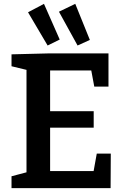

<svg xmlns="http://www.w3.org/2000/svg" viewBox="-20 -980 653 1000"><path d="M484 -180H557L556 0H40V-62L135 -87L118 -62V-637L135 -612L40 -635V-697L239 -702H545V-529H471L452 -631L476 -613H221L241 -633V-381L221 -401H468V-315H221L241 -337V-69L221 -89H488L464 -69ZM228 -743 291 -774 209 -960 126 -916ZM384 -743 448 -772 372 -960 287 -919Z"/></svg>

Font: Bitter Thin SemiBold
Style: Regular
Weight: 600
Version: Version 2.002